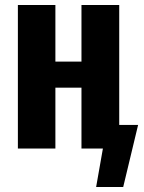

<svg xmlns="http://www.w3.org/2000/svg" viewBox="-20 -598 580 773"><path d="M367 155 411 -95H536L476 155ZM52 0V-578H203V-350H308V-578H460V0H308V-245H203V0Z"/></svg>

Font: Oswald SemiBold
Style: Regular
Weight: 600
Designer: Vernon Adams
Foundry: Vernon Adams
Version: Version 4.100; ttfautohint (v1.8.1.43-b0c9)